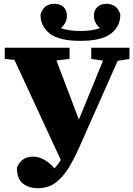

<svg xmlns="http://www.w3.org/2000/svg" viewBox="-20 -903 701 1010"><path d="M460 -593V-652H661V-593L599 -583L397 -128Q368 -63 337.5 -14.5Q307 34 269 60.5Q231 87 179 87Q133 87 101 63Q69 39 69 -21Q80 -49 101 -64Q122 -79 153 -79Q184 -79 213 -62.5Q242 -46 267 -17Q276 -28 284.5 -39Q293 -50 300 -61L56 -588L5 -593V-652H346V-593L277 -585L395 -274L522 -584ZM403 -688Q292 -688 242.5 -726Q193 -764 193 -826Q202 -857 221 -870Q240 -883 265 -883Q297 -883 314.5 -866Q332 -849 332 -820Q332 -800 323.5 -784Q315 -768 300 -755Q320 -748 345 -744Q370 -740 403 -740Q436 -740 461 -744Q486 -748 506 -755Q491 -768 482.5 -784Q474 -800 474 -820Q474 -849 492 -866Q510 -883 541 -883Q566 -883 585 -870Q604 -857 613 -826Q613 -764 563.5 -726Q514 -688 403 -688Z"/></svg>

Font: Source Serif Pro Black
Style: Regular
Weight: 900
Designer: Frank Grießhammer
Foundry: Adobe Systems Incorporated
Version: Version 3.001;hotconv 1.0.111;makeotfexe 2.5.65597